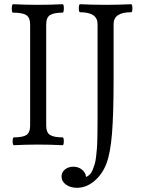

<svg xmlns="http://www.w3.org/2000/svg" viewBox="-20 -686 674 911"><path d="M45.9 2.9Q40 2.9 40 -15.6Q40 -34.2 45.9 -34.2Q87.4 -34.2 105.2 -45.4Q123 -56.6 123 -90.8V-569.8Q123 -603 104.2 -614.5Q85.4 -626 42 -626Q35.6 -626 35.9 -646Q36.1 -666 42 -666Q100.6 -663.1 160.2 -663.1Q218.3 -663.1 276.9 -666Q283.2 -666 283 -646Q282.7 -626 276.9 -626Q235.8 -626 217.5 -614.5Q199.2 -603 199.2 -569.8V-90.8Q199.2 -57.1 217.3 -45.7Q235.4 -34.2 276.9 -34.2Q282.7 -34.2 282.7 -15.6Q282.7 2.9 276.9 2.9Q218.3 0 162.1 0Q103 0 45.9 2.9ZM345.2 205.1Q314 205.1 293 189.9Q272 174.8 272 150.9Q272 131.3 288.1 118.2Q304.2 105 328.1 105Q352.1 105 369.4 119.1Q386.7 133.3 388.2 153.8Q397.9 149.9 406 141.8Q414.1 133.8 419.7 119.9Q425.3 106 429.4 92.5Q433.6 79.1 436 56.9Q438.5 34.7 439.9 17.8Q441.4 1 441.9 -28.1Q442.4 -57.1 442.6 -75.4Q442.9 -93.8 442.9 -127V-571.8Q442.9 -627.9 359.9 -627.9Q354 -627.9 354 -647Q354 -666 359.9 -666Q421.4 -663.1 481 -663.1Q542 -663.1 602.1 -666Q607.9 -666 608.2 -647Q608.4 -627.9 602.1 -627.9Q519 -627.9 519 -571.8V-310.1Q519 -146 511.5 -53.2Q503.9 39.6 485.8 87.9Q466.8 139.6 428.2 172.4Q389.6 205.1 345.2 205.1Z"/></svg>

Font: Junicode SmCond
Style: Regular
Weight: 400
Width: 4
Designer: Peter S. Baker
Version: Version 2.206